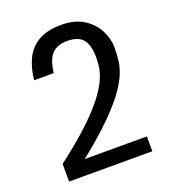

<svg xmlns="http://www.w3.org/2000/svg" viewBox="-120 -729 727 819"><g transform="rotate(-20 243.0 -320.0)"><path d="M431.6 0V-67.4H149.4Q231.4 -132.8 283.7 -184.1Q335.9 -235.4 366.2 -275.9Q396.5 -316.4 410.6 -349.6Q424.8 -382.8 428.2 -412.1Q431.6 -441.4 431.6 -469.7Q431.6 -509.8 412.1 -548.8Q392.6 -587.9 352.1 -613.8Q311.5 -639.6 250 -639.6Q185.5 -639.6 145.5 -615.7Q105.5 -591.8 85.9 -550.3Q66.4 -508.8 61.5 -457H150.4Q157.2 -514.6 180.7 -540.5Q204.1 -566.4 250 -566.4Q302.7 -566.4 323.2 -539.1Q343.8 -511.7 343.8 -457Q343.8 -438.5 340.8 -415.5Q337.9 -392.6 324.7 -361.8Q311.5 -331.1 281.2 -291Q251 -251 195.8 -198.7Q140.6 -146.5 53.7 -80.1V0Z"/></g></svg>

Font: Namkio Khamti
Style: Regular
Weight: 400
Designer: Debbi Hosken
Foundry: SIL International
Version: Version 3.917